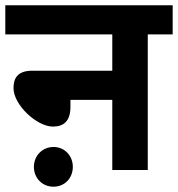

<svg xmlns="http://www.w3.org/2000/svg" viewBox="-20 -642 672 725"><path d="M0 -622V-512H404V-375H102C43 -375 31 -343 31 -309C31 -247 118 -164 180 -164C222 -164 246 -186 246 -239V-265H404V0H538V-512H632V-622ZM108 -12C108 31 140 63 182 63C224 63 255 31 255 -12C255 -54 224 -87 182 -87C140 -87 108 -54 108 -12Z"/></svg>

Font: Noto Sans
Style: Bold Italic
Weight: 700
Italic angle: -12°
Designer: Monotype Design Team
Foundry: Monotype Imaging Inc.
Version: Version 2.013